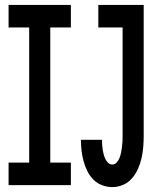

<svg xmlns="http://www.w3.org/2000/svg" viewBox="-20 -755 640 783"><path d="M15 0V-92H99V-643H15V-735H269V-643H185V-92H269V0ZM438 8Q416 8 395.5 0Q375 -8 360 -23.5Q345 -39 335.5 -58.5Q326 -78 320.5 -99Q315 -120 312.5 -141.5Q310 -163 310 -184Q310 -185 310 -185Q310 -185 310 -185H396Q396 -185 396 -185Q396 -185 396 -185Q396 -175 396.5 -165Q397 -155 398.5 -145.5Q400 -136 402.5 -126.5Q405 -117 409 -108Q413 -99 420.5 -91.5Q428 -84 438 -84Q449 -84 456.5 -93Q464 -102 468 -112.5Q472 -123 474 -134Q476 -145 477.5 -156Q479 -167 479.5 -178Q480 -189 480 -200V-643H381V-735H566V-200Q566 -177 564 -154Q562 -131 557 -109Q552 -87 542.5 -66Q533 -45 518 -27.5Q503 -10 481.5 -1Q460 8 438 8Z"/></svg>

Font: Iosevka Slab Semibold Extended
Style: Regular
Weight: 600
Width: 7
Monospace: yes
Designer: Belleve Invis
Foundry: Belleve Invis
Version: Version 11.1.0; ttfautohint (v1.8.3)